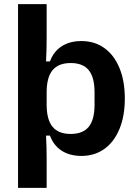

<svg xmlns="http://www.w3.org/2000/svg" viewBox="-20 -742 661 926"><path d="M67 -722H205V-561Q205 -498 202 -446H221Q238 -493 277 -518.5Q316 -544 373 -544Q436 -544 483 -510.5Q530 -477 556 -414.5Q582 -352 582 -267Q582 -182 556 -119.5Q530 -57 483 -23.5Q436 10 373 10Q316 10 277 -15.5Q238 -41 221 -88H202Q205 -36 205 24V164H67ZM321 -96Q380 -96 408 -130.5Q436 -165 436 -237V-297Q436 -369 408 -403.5Q380 -438 321 -438Q262 -438 233.5 -403.5Q205 -369 205 -297V-237Q205 -165 233.5 -130.5Q262 -96 321 -96Z"/></svg>

Font: Mozilla Text BETA
Style: Bold
Weight: 700
Designer: Studio DRAMA
Foundry: Studio DRAMA
Version: Version 0.100